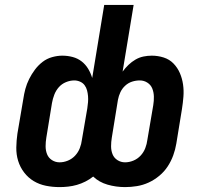

<svg xmlns="http://www.w3.org/2000/svg" viewBox="-20 -755 840 783"><path d="M223 8Q194 8 167 2.5Q140 -3 117.5 -16.5Q95 -30 78.5 -51.5Q62 -73 54 -99Q46 -125 46.5 -153.5Q47 -182 51 -210L75 -351Q78 -372 83.5 -392.5Q89 -413 99 -433Q109 -453 122.5 -471Q136 -489 153.5 -502.5Q171 -516 192.5 -522Q214 -528 234 -528Q256 -528 276.5 -522.5Q297 -517 313 -504.5Q329 -492 339.5 -474.5Q350 -457 356 -437L405 -735H525L480 -463Q491 -478 504 -490.5Q517 -503 532.5 -512Q548 -521 565 -524.5Q582 -528 599 -528Q624 -528 647.5 -520.5Q671 -513 687.5 -496Q704 -479 713.5 -457Q723 -435 726.5 -410.5Q730 -386 728 -360.5Q726 -335 722 -310L699 -169Q695 -145 686.5 -121.5Q678 -98 664 -76.5Q650 -55 629.5 -38Q609 -21 586 -10.5Q563 0 538.5 4Q514 8 490 8Q453 8 418.5 -2Q384 -12 360 -35Q345 -23 328 -14.5Q311 -6 293.5 -1Q276 4 258 6Q240 8 223 8ZM490 -93Q507 -93 524 -100Q541 -107 553.5 -120.5Q566 -134 572.5 -151Q579 -168 581 -185L605 -326Q608 -344 607.5 -361.5Q607 -379 601 -394Q595 -409 581 -418Q567 -427 550 -427Q534 -427 518.5 -422Q503 -417 490.5 -405.5Q478 -394 471 -379Q464 -364 461 -348L436 -194Q433 -176 433 -158.5Q433 -141 439 -126Q445 -111 459 -102Q473 -93 490 -93ZM223 -93Q240 -93 257 -100Q274 -107 286.5 -120.5Q299 -134 305.5 -151Q312 -168 314 -185L336 -313Q338 -326 339 -338.5Q340 -351 339 -363Q338 -375 335 -386.5Q332 -398 325 -407.5Q318 -417 306.5 -422Q295 -427 283 -427Q266 -427 249 -420Q232 -413 220 -399.5Q208 -386 201.5 -369Q195 -352 192 -335L169 -194Q166 -176 166 -158.5Q166 -141 172 -126Q178 -111 192 -102Q206 -93 223 -93Z"/></svg>

Font: Iosevka Aile Oblique
Style: Bold
Weight: 700
Italic angle: -9°
Designer: Belleve Invis
Foundry: Belleve Invis
Version: Version 31.1.0; ttfautohint (v1.8.4)